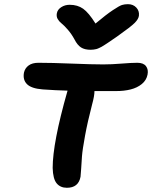

<svg xmlns="http://www.w3.org/2000/svg" viewBox="-20 -974 725 915"><path d="M589.8 -954.1Q614.3 -954.1 629.4 -938.2Q644.5 -922.4 642.1 -899.9Q640.6 -883.8 622.3 -865.2Q604 -846.7 539.1 -800.8Q530.3 -794.9 515.9 -784.9Q501.5 -774.9 495.6 -771Q489.7 -767.1 479.2 -760.3Q468.8 -753.4 464.1 -751Q459.5 -748.5 451.7 -744.9Q443.8 -741.2 438.5 -740Q433.1 -738.8 426.3 -737.8Q419.4 -736.8 412.1 -736.8Q383.3 -736.8 366 -748Q348.6 -759.3 335 -786.1Q320.8 -812.5 302.5 -833.3Q284.2 -854 272.7 -863Q261.2 -872.1 254.6 -884Q248 -896 251 -911.1Q254.4 -928.7 272 -939.9Q289.6 -951.2 312 -951.2Q349.6 -951.2 376.2 -932.4Q402.8 -913.6 435.1 -861.8Q486.3 -904.8 517.6 -925.5Q548.8 -946.3 561.3 -950.2Q573.7 -954.1 589.8 -954.1ZM298.8 -79.1Q267.6 -79.1 250 -100.3Q232.4 -121.6 231 -173.8Q231 -293 300.8 -538.1Q301.8 -539.1 301.8 -542Q245.6 -543.5 183.1 -547.9Q129.4 -552.2 108.6 -573Q87.9 -593.8 94.2 -627.9Q99.1 -649.4 116.5 -662.1Q133.8 -674.8 163.1 -674.8Q225.6 -674.8 322.5 -670.9Q419.4 -667 472.2 -667Q511.2 -667 558.8 -670.9Q606.4 -674.8 634.8 -674.8Q663.6 -674.8 675.8 -658.7Q688 -642.6 683.1 -618.2Q677.7 -591.3 655.8 -573.5Q633.8 -555.7 603 -547.9Q572.3 -540 533.2 -540H430.2Q430.2 -517.1 418.9 -476.1Q397.5 -394 385.3 -327.4Q373 -260.7 370.6 -228.3Q368.2 -195.8 366.7 -168.5Q365.2 -141.1 363.8 -131.8Q354 -79.1 298.8 -79.1Z"/></svg>

Font: Shantell Sans Irregular Bouncy
Style: Italic
Weight: 600
Italic angle: -11.31°
Designer: Stephen Nixon, Anya Danilova, Shantell Martin
Foundry: Arrow Type
Version: Version 1.006;[9816181b4]